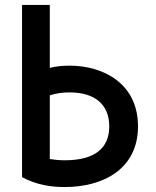

<svg xmlns="http://www.w3.org/2000/svg" viewBox="-20 -740 630 775"><path d="M181 -720H69V-25C126 6 185 15 241 15C397 15 537 -58 537 -230C537 -403 397 -475 261 -475C231 -475 205 -472 181 -466ZM181 -98V-355C208 -364 234 -367 261 -367C363 -367 421 -318 421 -230C421 -142 363 -93 241 -93C220 -93 200 -95 181 -98Z"/></svg>

Font: KT Kiyosuna Sans Bold
Style: Regular
Weight: 700
Designer: [Zen Kaku Gothic] Yoshimichi Ohira
Version: Version 1.010;Glyphs 3.1.2 (3151)